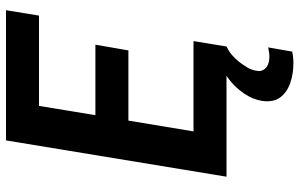

<svg xmlns="http://www.w3.org/2000/svg" viewBox="-199 -576 998 640"><g transform="rotate(-90 300.0 -256.0)"><path d="M31 0 152 -735H586L568 -625H267L236 -437H471L452 -327H218L182 -110H483L465 0ZM409 223Q392 223 376 220.5Q360 218 345 213Q330 208 317 199.5Q304 191 295 178.5Q286 166 283.5 150Q281 134 284 117Q289 87 308 59Q327 31 353 10.5Q379 -10 409.5 -22.5Q440 -35 471 -39L465 0Q450 7 437 18Q424 29 413.5 42.5Q403 56 394.5 70.5Q386 85 384 101Q382 111 385.5 119.5Q389 128 396.5 133.5Q404 139 413 141Q422 143 432 143Q440 143 447 141.5Q454 140 462 139L448 219Q439 221 429 222Q419 223 409 223Z"/></g></svg>

Font: Iosevka SS04 XBd Ex Obl
Style: Regular
Weight: 800
Width: 7
Italic angle: -9°
Monospace: yes
Designer: Belleve Invis
Foundry: Belleve Invis
Version: Version 19.0.0; ttfautohint (v1.8.4)